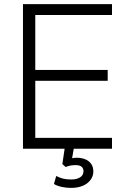

<svg xmlns="http://www.w3.org/2000/svg" viewBox="-20 -725 616 936"><path d="M92 0V-705H526V-652H152V-384H505V-331H152V-53H526V0ZM326 191Q302 191 280 186Q258 181 243 172L254 133Q272 142 288 146Q304 150 327 150Q354 150 370.5 139.5Q387 129 387 110Q387 96 378 88Q369 80 349 80Q338 80 327 81.5Q316 83 300 89L284 75L298 -20H343L330 55L309 51Q321 48 332.5 46Q344 44 354 44Q377 44 395.5 51.5Q414 59 424.5 74Q435 89 435 111Q435 134 421 152.5Q407 171 383 181Q359 191 326 191Z"/></svg>

Font: Nunito Sans 12pt Light
Style: Regular
Weight: 300
Designer: Vernon Adams
Foundry: Vernon Adams
Version: Version 3.101;gftools[0.9.27]